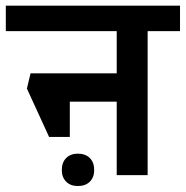

<svg xmlns="http://www.w3.org/2000/svg" viewBox="-50 -602 639 660"><path d="M457.5 -495V0H351.2V-252.5H190V-131.2H118.8L42.5 -297.5L55 -350H351.2V-495H-30V-582.5H568.8V-495ZM273.8 -17.5Q273.8 7.5 258.8 22.5Q243.8 37.5 217.5 37.5Q192.5 37.5 177.5 22.5Q162.5 7.5 162.5 -17.5Q162.5 -43.8 177.5 -58.8Q192.5 -73.8 217.5 -73.8Q243.8 -73.8 258.8 -58.8Q273.8 -43.8 273.8 -17.5Z"/></svg>

Font: Cambay
Style: Bold
Weight: 700
Designer: Pooja Saxena
Foundry: Pooja Saxena
Version: Version 1.096;PS 001.096;hotconv 1.0.70;makeotf.lib2.5.58329